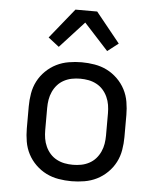

<svg xmlns="http://www.w3.org/2000/svg" viewBox="-54 -807 708 862"><g transform="rotate(5 300.0 -376.5)"><path d="M300 8Q271 8 241.5 3Q212 -2 186 -15Q160 -28 138.5 -49Q117 -70 103.5 -96Q90 -122 85 -151.5Q80 -181 80 -210V-310Q80 -339 85 -368.5Q90 -398 103.5 -424Q117 -450 138.5 -471Q160 -492 186 -505Q212 -518 241.5 -523Q271 -528 300 -528Q329 -528 358.5 -523Q388 -518 414 -505Q440 -492 461.5 -471Q483 -450 496.5 -424Q510 -398 515 -368.5Q520 -339 520 -310V-210Q520 -181 515 -151.5Q510 -122 496.5 -96Q483 -70 461.5 -49Q440 -28 414 -15Q388 -2 358.5 3Q329 8 300 8ZM300 -66Q319 -66 337.5 -69.5Q356 -73 373 -82Q390 -91 402.5 -105Q415 -119 423 -136.5Q431 -154 434 -172.5Q437 -191 437 -210V-310Q437 -329 434 -347.5Q431 -366 423 -383.5Q415 -401 402.5 -415Q390 -429 373 -438Q356 -447 337.5 -450.5Q319 -454 300 -454Q281 -454 262.5 -450.5Q244 -447 227 -438Q210 -429 197.5 -415Q185 -401 177 -383.5Q169 -366 166 -347.5Q163 -329 163 -310V-210Q163 -191 166 -172.5Q169 -154 177 -136.5Q185 -119 197.5 -105Q210 -91 227 -82Q244 -73 262.5 -69.5Q281 -66 300 -66ZM191 -588 142 -626 251 -761H349L458 -626L409 -588L300 -707Z"/></g></svg>

Font: Iosevka Extended
Style: Regular
Weight: 400
Width: 7
Monospace: yes
Designer: Belleve Invis
Foundry: Belleve Invis
Version: Version 32.5.0; ttfautohint (v1.8.4)